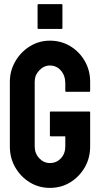

<svg xmlns="http://www.w3.org/2000/svg" viewBox="-20 -905 490 935"><path d="M223 10Q169 10 125 -17Q81 -44 54.5 -89.5Q28 -135 28 -192V-507Q28 -560 54.5 -606Q81 -652 125.5 -679.5Q170 -707 223 -707Q278 -707 322.5 -680Q367 -653 393 -607.5Q419 -562 419 -507V-462Q419 -458 415 -458H302Q298 -458 298 -462V-499Q298 -537 276.5 -561.5Q255 -586 223 -586Q194 -586 171.5 -562.5Q149 -539 149 -507V-192Q149 -158 171 -134.5Q193 -111 223 -111Q255 -111 276.5 -134Q298 -157 298 -192V-241H228Q223 -241 223 -246V-358Q223 -362 227 -362H415Q419 -362 419 -358V-192Q419 -135 392.5 -89.5Q366 -44 322 -17Q278 10 223 10ZM167 -764Q163 -764 163 -768V-881Q163 -885 167 -885H280Q284 -885 284 -881V-768Q284 -764 280 -764Z"/></svg>

Font: AL Dynamic
Style: Regular
Weight: 400
Version: Version 1.000; ttfautohint (v1.8.2) -l 8 -r 50 -G 200 -x 14 